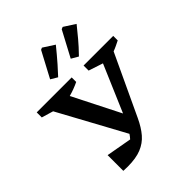

<svg xmlns="http://www.w3.org/2000/svg" viewBox="-209 -867 994 994"><g transform="rotate(-45 288.0 -370.0)"><path d="M181 -599 256 -740 267 -745 329 -705Q311 -683 296 -665Q281 -647 263 -626.5Q245 -606 218 -577ZM332 -599 407 -740 419 -745 481 -705Q455 -673 431 -644Q407 -615 370 -577ZM114 4V-111L254 -86Q264 -97 272 -109L75 -471L11 -490V-527H267V-494Q232 -477 192 -466L323 -207L433 -464L354 -490V-527H571V-494Q557 -487 543.5 -480.5Q530 -474 516 -469L360 -136Q338 -89 311.5 -58Q285 -27 245.5 -11Q206 5 145 5Q137 5 129.5 4.5Q122 4 114 4Z"/></g></svg>

Font: Piazzolla SC Medium
Style: Regular
Weight: 500
Designer: Juan Pablo del Peral
Foundry: Huerta Tipografica
Version: Version 1.330